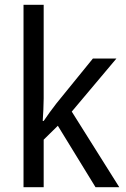

<svg xmlns="http://www.w3.org/2000/svg" viewBox="-20 -780 525 800"><path d="M162 -370V-760H78V0H162V-198L221 -256L378 0H477L279 -315L465 -536H367L215 -349C199 -329 174 -294 162 -276H158C160 -305 162 -343 162 -370Z"/></svg>

Font: Noto Sans Lao SemiCondensed
Style: Regular
Weight: 400
Width: 4
Designer: Monotype Design Team
Foundry: Monotype Imaging Inc.
Version: Version 2.003